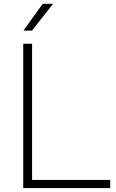

<svg xmlns="http://www.w3.org/2000/svg" viewBox="-20 -964 594 984"><path d="M99 0V-740H144.5V-42H545V0ZM100 -807 199 -944.5H252L144 -807Z"/></svg>

Font: Encode Sans SemiExpanded ExtraLight
Style: Regular
Weight: 250
Width: 6
Designer: Multiple Designers
Foundry: Impallari Type
Version: Version 3.002